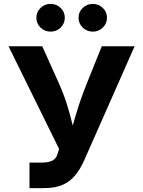

<svg xmlns="http://www.w3.org/2000/svg" viewBox="-20 -965 734 985"><path d="M131.3 0V-130.8H191.3Q229 -130.8 248.6 -141.1Q268.2 -151.3 275 -174.5L283.1 -200.9L23.8 -727.5H196.8L278 -547.1Q305.2 -487 322.5 -432.3Q339.7 -377.6 351.1 -329.3Q362.5 -280.9 372.3 -239.8H329.5Q346.2 -297.3 369.1 -375.7Q392 -454.2 429.4 -547.1L502.1 -727.5H670.5L411.4 -141.2Q390.7 -95.2 364.1 -63.7Q337.4 -32.1 299.5 -16Q261.5 0 207.5 0ZM456 -802.7Q425.8 -802.7 404.3 -823.6Q382.9 -844.6 382.9 -873.9Q382.9 -903.5 404.3 -924.2Q425.8 -945 456 -945Q486.3 -945 507.6 -924.2Q528.9 -903.5 528.9 -874Q528.9 -844.5 507.6 -823.6Q486.3 -802.7 456 -802.7ZM239.7 -802.7Q209.4 -802.7 187.9 -823.6Q166.5 -844.6 166.5 -873.9Q166.5 -903.5 187.9 -924.2Q209.4 -945 239.7 -945Q269.9 -945 291.2 -924.2Q312.5 -903.5 312.5 -874Q312.5 -844.5 291.2 -823.6Q269.9 -802.7 239.7 -802.7Z"/></svg>

Font: Adwaita Sans
Style: Regular
Weight: 400
Designer: Rasmus Andersson
Foundry: rsms
Version: Version 4.001;git-9221beed3